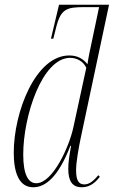

<svg xmlns="http://www.w3.org/2000/svg" viewBox="-20 -780 497 810"><path d="M120 10C171 10 225 -31 277 -165H280C273 -127 268 -97 268 -68C268 -16 285 10 325 10C358 10 381 -8 401 -34L395 -41C375 -17 357 -2 336 -2C313 -2 301 -17 301 -62C301 -97 312 -157 321 -200L440 -760H229L195 -617H205L217 -665C237 -744 262 -750 340 -750H398L365 -593C361 -575 353 -538 349 -509C331 -532 307 -546 272 -546C130 -546 38 -307 38 -136C38 -54 59 10 120 10ZM133 -7C100 -7 78 -42 78 -128C78 -291 158 -536 276 -536C304 -536 332 -521 344 -494L290 -245C273 -163 203 -7 133 -7Z"/></svg>

Font: Noto Serif Display ExtraCondensed ExtraLight
Style: Italic
Weight: 200
Width: 2
Italic angle: -12°
Designer: Monotype Design Team
Foundry: Monotype Imaging Inc.
Version: Version 2.009